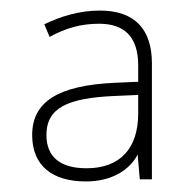

<svg xmlns="http://www.w3.org/2000/svg" viewBox="-20 -742 362 364"><path d="M169 -722C131 -722 95 -711 64 -696L74 -672C105 -689 134 -697 168 -697C215 -697 242 -673 242 -618V-587L197 -585C90 -580 41 -549 41 -486C41 -427 80 -398 143 -398C192 -398 226 -420 241 -449L245 -402H268V-622C268 -686 236 -722 169 -722ZM196 -560 242 -562V-527C242 -462 209 -423 144 -423C95 -423 68 -444 68 -486C68 -538 109 -556 196 -560Z"/></svg>

Font: Noto Sans Meetei Mayek Thin
Style: Regular
Weight: 100
Designer: Monotype Design Team and Neelakash Kshetrimayum
Foundry: Monotype Imaging Inc.
Version: Version 2.002